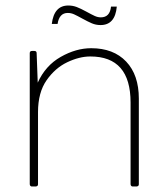

<svg xmlns="http://www.w3.org/2000/svg" viewBox="-20 -677 609 697"><path d="M476 0H462Q455 0 454 -8V-305Q454 -472 308 -472Q268 -472 224 -451Q180 -430 149 -385.5Q118 -341 118 -270V-8Q118 -1 110 0H96Q89 0 88 -8V-484Q88 -492 96 -492H105Q113 -492 113 -484L117 -377Q145 -439 200.5 -470.5Q256 -502 311 -502Q392 -502 438 -453.5Q484 -405 484 -319V-8Q484 -1 476 0ZM345 -586Q328 -586 313 -592.5Q298 -599 279 -609.5Q260 -620 249 -625Q238 -630 226 -630Q195 -630 189 -590H168Q176 -657 228 -657Q244 -657 258.5 -651.5Q273 -646 293 -635Q313 -624 324 -619Q335 -614 346 -614Q379 -614 383 -653H404Q398 -586 345 -586Z"/></svg>

Font: YamahaIndonesia935. App Thin
Style: Regular
Weight: 100
Designer: Dalton Maag Ltd
Foundry: Dalton Maag Ltd
Version: Version 1.002